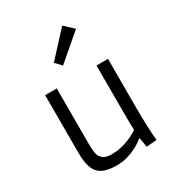

<svg xmlns="http://www.w3.org/2000/svg" viewBox="-209 -1030 1085 1173"><g transform="rotate(-30 333.0 -443.5)"><path d="M548.3 -255.9Q548.3 -94.7 557.6 -3.9L484.9 2L473.1 -66.9Q416 -19.5 339.8 1.5Q309.6 9.8 267.8 9.8Q226.1 9.8 193.1 -0.2Q160.2 -10.3 140.6 -32.2Q105 -71.8 105 -176.3V-581.1H187V-189.5Q187 -119.1 200.7 -98.9Q214.4 -78.6 233.2 -71.5Q252 -64.5 277.8 -64.5Q303.7 -64.5 327.9 -68.6Q352.1 -72.8 376.5 -80.6Q427.7 -97.2 469.2 -126V-126.5Q467.3 -163.6 467.3 -271V-581.1H548.3ZM250 -725.6 407.7 -897 471.2 -837.9 290.5 -683.1Z"/></g></svg>

Font: Armata
Style: Regular
Weight: 400
Designer: Viktoriya Grabowska
Foundry: Viktoriya Grabowska
Version: Version 1.002